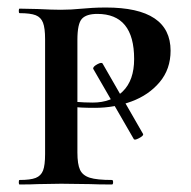

<svg xmlns="http://www.w3.org/2000/svg" viewBox="-20 -491 508 511"><path d="M228 -309Q228 -314 239 -320Q250 -326 253 -322L361 -134V-133Q361 -129 349.5 -123Q338 -117 336 -121L228 -308ZM278 -12Q281 -12 281 -6Q281 0 278 0Q241 0 220 -1L143 -2L81 -1Q63 0 32 0Q30 0 30 -6Q30 -12 32 -12Q61 -12 75 -17.5Q89 -23 94.5 -37Q100 -51 100 -81V-387Q100 -416 94.5 -430.5Q89 -445 75 -450.5Q61 -456 32 -456Q30 -456 30 -462Q30 -468 32 -468L80 -467Q120 -465 142 -465Q169 -465 199 -468Q210 -469 225.5 -470Q241 -471 262 -471Q434 -471 434 -356Q434 -307 405 -272.5Q376 -238 330 -221Q284 -204 233 -204Q188 -204 176 -207Q173 -207 173 -213Q173 -220 180 -220Q206 -218 227 -218Q276 -218 306.5 -247.5Q337 -277 337 -334Q337 -454 239 -454Q210 -454 198 -441Q186 -428 186 -385V-85Q186 -54 193 -39Q200 -24 219 -18Q238 -12 278 -12Z"/></svg>

Font: Cormorant Unicase SemiBold
Style: Regular
Weight: 600
Designer: Christian Thalmann (Catharsis Fonts)
Foundry: Catharsis Fonts
Version: Version 4.000